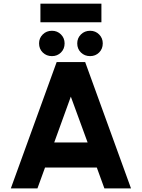

<svg xmlns="http://www.w3.org/2000/svg" viewBox="-20 -1044 786 1064"><path d="M294 -700H452L706 0H558.5L516.5 -115.5H229.5L187.5 0H40ZM280.5 -254.5H465.5L372.5 -508.5ZM268 -733Q237.5 -733 217 -753Q196.5 -773 196.5 -803.5Q196.5 -833 217 -853.2Q237.5 -873.5 268 -873.5Q297.5 -873.5 317.8 -853.2Q338 -833 338 -803.5Q338 -773 317.8 -753Q297.5 -733 268 -733ZM479.5 -733Q449 -733 428.5 -753Q408 -773 408 -803.5Q408 -833 428.5 -853.2Q449 -873.5 479.5 -873.5Q509 -873.5 529.2 -853.2Q549.5 -833 549.5 -803.5Q549.5 -773 529.2 -753Q509 -733 479.5 -733ZM204 -1023.5H542V-920.5H204Z"/></svg>

Font: Urbanist ExtraBold
Style: Regular
Weight: 800
Designer: Corey Hu
Foundry: Corey Hu
Version: Version 1.330; ttfautohint (v1.8.4.7-5d5b)